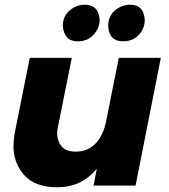

<svg xmlns="http://www.w3.org/2000/svg" viewBox="-20 -786 717 813"><path d="M222 7Q129 7 83 -44Q37 -95 37 -168Q37 -189 42 -221L106 -541H284L225 -247Q222 -234 222 -221Q222 -190 240 -167Q258 -144 301 -144Q336.5 -144 362.2 -160.2Q388 -176.5 404.2 -204Q420.5 -231.5 428 -266L483 -541H661L554 0H376L390 -72Q326 7 222 7ZM309 -611Q252 -611 246 -675Q246 -717 274.5 -741.5Q303 -766 339 -766Q398 -766 402 -702Q402 -667 376.2 -639Q350.5 -611 309 -611ZM501 -611Q442 -611 438 -675Q438 -717 466.5 -741.5Q495 -766 531 -766Q589 -766 593 -702Q593 -666 568 -638.5Q543 -611 501 -611Z"/></svg>

Font: Argentum Novus
Style: Bold Italic
Weight: 700
Designer: Julieta Ulanovsky (font) & Cristiano Sobral (main changes)
Foundry: Julieta Ulanovsky (font) & Cristiano Sobral (main changes)
Version: Version 3.00;November 27, 2020;FontCreator 13.0.0.2655 64-bi